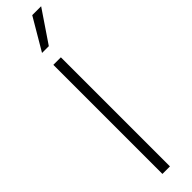

<svg xmlns="http://www.w3.org/2000/svg" viewBox="-326 -908 880 880"><g transform="rotate(-45 113.5 -468.5)"><path d="M125 0H76.2V-707H125ZM168.9 -936.5H226.6L122.1 -782.2H78.1Z"/></g></svg>

Font: Pretendard JP ExtraLight
Style: Regular
Weight: 200
Designer: Base glyphs from Inter by Rasmus Andersson; Hangeul glyphs from Noto Sans CJK(Source Han Sans) by Jang Soo-young and Kan
Foundry: Kil Hyung-jin
Version: Version 1.309